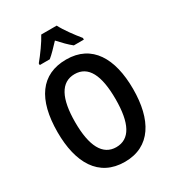

<svg xmlns="http://www.w3.org/2000/svg" viewBox="-221 -1061 1082 1195"><g transform="rotate(-30 320.0 -463.5)"><path d="M376 -937H265C244 -896 196 -830 162 -789V-777H234C259 -797 288 -828 320 -862C351 -828 379 -799 407 -777H479V-789C443 -833 399 -892 376 -937ZM591 -358C591 -578 506 -725 321 -725C140 -725 49 -594 49 -359C49 -141 133 10 321 10C506 10 591 -138 591 -358ZM175 -358C175 -528 222 -620 321 -620C419 -620 465 -530 465 -358C465 -185 418 -96 320 -96C223 -96 175 -188 175 -358Z"/></g></svg>

Font: Noto Sans Khmer Condensed SemiBold
Style: Regular
Weight: 600
Width: 3
Designer: Danh Hong and the Monotype Design Team
Foundry: Monotype Imaging Inc.
Version: Version 2.004